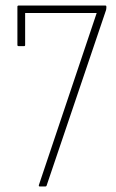

<svg xmlns="http://www.w3.org/2000/svg" viewBox="-20 -675 421 695"><path d="M124 0Q119 0 121 -6L330 -628H71V-512Q71 -508 67 -508H48Q43 -508 43 -512V-651Q43 -655 48 -655H361Q365 -655 365 -651V-646Q365 -643 364 -639L149 -4Q148 0 144 0Z"/></svg>

Font: Sofia Sans Cond ExtraLight
Style: Regular
Weight: 200
Width: 3
Designer: Botio Nikoltchev, Ani Petrova
Foundry: lettersoup
Version: Version 4.100; ttfautohint (v1.8.3)